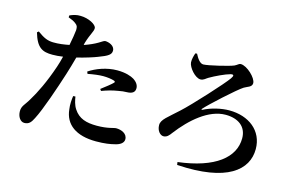

<svg xmlns="http://www.w3.org/2000/svg" viewBox="-100 -1042 2059 1328"><g transform="rotate(15 930.0 -378.0)"><path d="M657 20C719 20 760 13 790 5C827 -3 850 -21 850 -46C850 -87 806 -104 770 -104C751 -104 716 -86 634 -86C559 -86 505 -102 469 -157C450 -185 444 -219 440 -243L424 -242C420 -216 417 -178 422 -147C432 -40 514 20 657 20ZM592 -338 601 -326C633 -338 674 -351 714 -357C738 -362 759 -364 776 -364C816 -365 833 -380 833 -407C833 -427 822 -448 794 -466C774 -478 735 -493 673 -493C598 -493 523 -464 474 -431L480 -416C522 -424 561 -429 590 -429C617 -429 650 -425 670 -418C677 -415 679 -410 674 -405C665 -394 619 -358 592 -338ZM211 -481C233 -481 260 -483 286 -487C279 -459 272 -433 264 -410C223 -289 179 -201 144 -144C118 -98 95 -85 95 -46C95 -6 117 25 145 25C179 25 193 5 209 -27C246 -97 304 -268 339 -378C352 -419 365 -464 376 -505C434 -519 494 -538 521 -549C589 -574 609 -589 609 -616C609 -653 564 -667 540 -667C532 -667 518 -656 499 -645C474 -630 443 -616 403 -602L406 -617C428 -690 447 -708 447 -734C446 -760 387 -791 330 -791C303 -792 279 -785 254 -774L253 -760C275 -752 294 -744 308 -732C324 -720 326 -712 326 -688C324 -664 317 -623 308 -577C273 -570 233 -564 193 -565C154 -566 127 -577 79 -612L68 -603C98 -499 140 -481 211 -481Z M1239 12 1242 32C1605 55 1739 -65 1739 -214C1739 -346 1633 -426 1494 -426C1436 -426 1365 -409 1313 -382C1306 -378 1302 -383 1309 -389C1338 -423 1505 -576 1548 -603C1570 -617 1604 -621 1604 -650C1604 -688 1532 -756 1487 -756C1474 -756 1468 -745 1447 -735C1418 -722 1270 -686 1236 -686C1212 -686 1191 -717 1176 -747L1164 -746C1157 -727 1150 -701 1151 -678C1154 -642 1206 -581 1244 -581C1267 -581 1280 -598 1295 -606C1334 -629 1402 -661 1437 -670C1460 -675 1463 -666 1447 -643C1416 -598 1233 -398 1167 -338C1095 -271 1050 -243 1050 -203C1050 -160 1077 -135 1098 -135C1123 -135 1137 -152 1153 -174C1238 -285 1356 -390 1477 -390C1567 -390 1629 -346 1629 -262C1629 -124 1501 -20 1239 12Z"/></g></svg>

Font: GenRyuMin2 TW B
Style: Regular
Weight: 700
Version: Version 2.100;PS 2.1;hotconv 16.6.51;makeotf.lib2.5.65220 DE